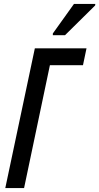

<svg xmlns="http://www.w3.org/2000/svg" viewBox="-20 -961 507 981"><path d="M7 0 158 -714H422L404 -628H235L103 0ZM250 -790 358 -941H467L466 -933L312 -781H250Z"/></svg>

Font: Noto Sans ExtraCondensed Medium
Style: Italic
Weight: 500
Width: 2
Italic angle: -12°
Designer: Monotype Design Team
Foundry: Monotype Imaging Inc.
Version: Version 2.013; ttfautohint (v1.8.4.7-5d5b)